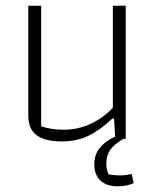

<svg xmlns="http://www.w3.org/2000/svg" viewBox="-20 -486 544 672"><path d="M448 155Q424 166 392 166Q352 166 331 145.5Q310 125 310 89Q310 56 328.5 32.5Q347 9 383 -8L379 -71H373Q331 -31 290 -11Q249 9 196 9Q138 9 108.5 -12.5Q79 -34 79 -82V-466H124V-44Q159 -32 203 -32Q254 -32 299 -53.5Q344 -75 375 -109V-466H420V0H412Q379 19 365.5 39Q352 59 352 88Q352 106 360 124Q379 128 400 128Q416 128 441 123Z"/></svg>

Font: Athiti Light
Style: Regular
Weight: 300
Designer: CadsonDemak Team
Foundry: CadsonDemak
Version: Version 1.032